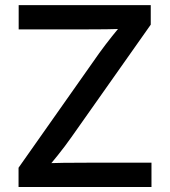

<svg xmlns="http://www.w3.org/2000/svg" viewBox="-20 -748 678 768"><path d="M54.2 0V-77.1L377 -535.6Q401.4 -569.3 428.7 -603.5Q456.1 -637.7 483.9 -671.4L495.1 -634.3Q449.7 -631.3 403.6 -630.9Q357.4 -630.4 312 -630.4H54.7V-727.5H583V-649.4L265.6 -199.2Q240.2 -163.1 211.4 -127.2Q182.6 -91.3 153.3 -56.2L142.1 -93.3Q188.5 -96.2 234.6 -96.7Q280.8 -97.2 326.7 -97.2H585.9V0Z"/></svg>

Font: V-Inter
Style: Medium-500
Weight: 500
Designer: Rasmus Andersson
Foundry: rsms
Version: Version 4.000;git-4146feb